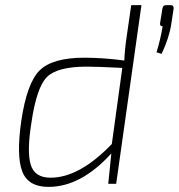

<svg xmlns="http://www.w3.org/2000/svg" viewBox="-20 -720 700 752"><path d="M634 -700H648Q661 -700 660 -686L651 -627Q643 -573 613 -509L593 -515Q609 -567 617 -617Q605 -617 607 -630L616 -686Q618 -694 621 -697Q624 -700 634 -700ZM494 -700H534L435 0H404L416 -119Q297 12 170 12Q90 12 67 -49Q44 -110 63 -244Q85 -395 135.5 -444.5Q186 -494 310 -494Q384 -494 467 -483Q468 -521 476 -576ZM418 -156 459 -454Q362 -459 320 -459Q204 -459 163.5 -418Q123 -377 103 -239Q85 -128 100 -76Q115 -24 178 -24Q291 -24 418 -156Z"/></svg>

Font: Exo 2.0 Extra Light
Style: Italic
Weight: 250
Italic angle: -8°
Designer: Natanael Gama
Version: Version 1.001;PS 001.001;hotconv 1.0.70;makeotf.lib2.5.58329